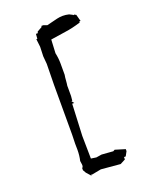

<svg xmlns="http://www.w3.org/2000/svg" viewBox="-157 -872 818 1031"><g transform="rotate(-20 251.5 -356.5)"><path d="M159.2 -117.7Q159.2 -143.6 160.6 -168.9V-453.1L162.6 -572.3L158.7 -617.2L160.6 -670.9L155.3 -716.3H161.1L163.1 -743.7H173.8L176.3 -752.4L204.6 -768.1V-773.9H216.8L236.8 -766.6L297.9 -781.7Q314.5 -785.6 331.3 -785.6Q348.1 -785.6 366.2 -781.2L384.3 -772V-770H397V-766.1H401.4L412.1 -727.1H404.8V-720.7Q357.4 -705.6 315.4 -700Q273.4 -694.3 230 -687L226.1 -609.9Q232.9 -579.1 232.9 -548.3V-484.9Q230 -469.2 229.5 -456.1Q228 -435.5 225.6 -421.4H226.1V-365.7L223.6 -339.4H218.3L229.5 -324.7H217.8L209.5 -143.6L211.4 -13.7L241.2 -9.3L272.5 -14.2L337.9 -9.3L347.2 -14.6L404.8 2.9V14.2L391.1 39.6H387.7H381.3V53.2L351.6 68.8L241.7 59.1L188 69.3L185.1 66.9L182.6 73.7L159.7 47.9L149.9 30.8V17.1H152.3L155.8 8.8V0.5L152.8 -21Q159.7 -49.8 159.7 -83Z"/></g></svg>

Font: Bakudai
Style: Medium
Weight: 500
Version: Version 1.48